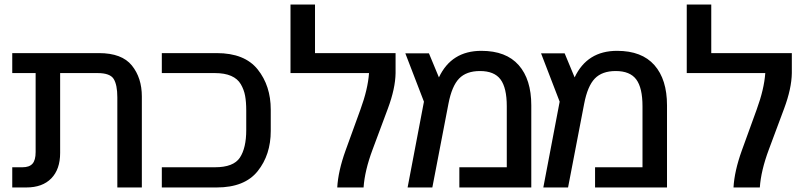

<svg xmlns="http://www.w3.org/2000/svg" viewBox="-20 -826 3542 846"><path d="M605 -401V0H497V-397Q497 -452 481 -478Q465 -504 410 -504H245V-152Q245 -80 206 -40Q167 0 96 0H34V-89H79Q109 -89 123 -104.5Q137 -120 137 -156V-504H34V-592H416Q517 -592 561 -537.5Q605 -483 605 -401Z M1173 -249Q1173 -144 1115.5 -72Q1058 0 935 0H693V-89H927Q1009 -89 1037 -131.5Q1065 -174 1065 -253V-339Q1065 -377 1060 -404Q1055 -431 1041 -455Q1027 -479 998.5 -491.5Q970 -504 927 -504H693V-592H935Q1058 -592 1115.5 -520Q1173 -448 1173 -343Z M1466 0Q1470 -72 1502.5 -162.5Q1535 -253 1568 -343Q1601 -433 1606 -504H1260V-806H1368V-592H1723V-504Q1722 -436 1689 -347.5Q1656 -259 1621.5 -166.5Q1587 -74 1582 0Z M1776 0 1848 -378 1766 -591H1870L1914 -485Q1969 -602 2101 -602Q2210 -602 2265.5 -539Q2321 -476 2321 -362V0H2004V-89H2213V-358Q2213 -439 2185.5 -476Q2158 -513 2095 -513Q2035 -513 2003 -480Q1971 -447 1956 -369L1885 0Z M2374 0 2446 -378 2364 -591H2468L2512 -485Q2567 -602 2699 -602Q2808 -602 2863.5 -539Q2919 -476 2919 -362V0H2602V-89H2811V-358Q2811 -439 2783.5 -476Q2756 -513 2693 -513Q2633 -513 2601 -480Q2569 -447 2554 -369L2483 0Z M3212 0Q3216 -72 3248.5 -162.5Q3281 -253 3314 -343Q3347 -433 3352 -504H3006V-806H3114V-592H3469V-504Q3468 -436 3435 -347.5Q3402 -259 3367.5 -166.5Q3333 -74 3328 0Z"/></svg>

Font: LT Superior Semi-bold
Style: Regular
Weight: 600
Designer: Daniel Lyons
Foundry: LyonsType
Version: Version 1.0